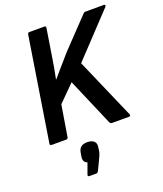

<svg xmlns="http://www.w3.org/2000/svg" viewBox="-161 -759 938 1106"><g transform="rotate(-20 308.5 -206.0)"><path d="M51 0Q39 0 41 -12L141 -644Q143 -655 152 -655H243Q255 -655 253 -644L227 -480Q222 -446 216 -413Q210 -380 203 -346H205Q232 -378 260.5 -410.5Q289 -443 316 -474L481 -647Q487 -655 497 -655H609Q615 -655 616.5 -651Q618 -647 613 -641L371 -384L533 -12Q535 -7 533 -3.5Q531 0 525 0H420Q411 0 406 -11L282 -300L183 -201L152 -12Q150 0 141 0ZM194 243Q182 243 186 231L210 165Q182 155 189 119L192 101Q196 76 210 65.5Q224 55 248 55Q275 55 289 68Q303 81 298 106L296 123Q294 136 290 146.5Q286 157 279 171L250 232Q244 243 236 243Z"/></g></svg>

Font: Sofia Sans Semi Condensed
Style: Bold Italic
Weight: 700
Italic angle: -9°
Version: Version 4.100